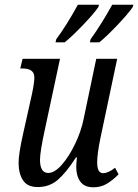

<svg xmlns="http://www.w3.org/2000/svg" viewBox="-20 -786 587 816"><path d="M304 -77Q304 -89 307 -117H303Q261 -52 225.5 -21.5Q190 9 140 9Q97 9 78 -19.5Q59 -48 59 -94Q59 -131 77 -212L116 -387Q126 -435 126 -456Q126 -476 113.5 -485.5Q101 -495 74 -495H66L76 -536H235L171 -237Q150 -141 150 -107Q150 -51 185 -51Q212 -51 242.5 -85.5Q273 -120 299 -174Q325 -228 336 -283L389 -536H478L407 -200Q393 -132 393 -96Q393 -50 418 -50Q440 -50 469 -73L484 -45Q459 -20 434 -5Q409 10 377 10Q339 10 321.5 -14Q304 -38 304 -77ZM219 -619Q264 -680 311 -766H401L398 -756Q379 -728 333 -680Q287 -632 255 -606H216ZM365 -619Q413 -686 457 -766H547L544 -756Q526 -729 480 -680.5Q434 -632 402 -606H362Z"/></svg>

Font: Noto Serif Cond
Style: Italic
Weight: 400
Width: 3
Italic angle: -12°
Designer: Monotype Design Team
Foundry: Monotype Imaging Inc.
Version: Version 1.001